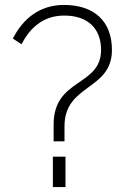

<svg xmlns="http://www.w3.org/2000/svg" viewBox="-20 -757 556 777"><path d="M194 0H245V-123H194ZM389 -555C389 -406 197 -442 197 -253V-185H241V-246C241 -418 433 -390 433 -555C433 -672 360 -737 239 -737C144 -737 75 -685 32 -601L67 -578C100 -641 152 -694 240 -694C335 -694 389 -642 389 -555Z"/></svg>

Font: Perun ExtraLight
Style: Regular
Weight: 200
Foundry: Copyright (c) Stefan Peev, Context Ltd, 2016
Version: Version 1.089